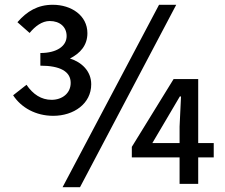

<svg xmlns="http://www.w3.org/2000/svg" viewBox="-20 -770 943 804"><path d="M203 -285C289 -285 362 -336 362 -417C362 -473 321 -510 273 -525C316 -547 346 -580 346 -631C346 -705 279 -750 201 -750C138 -750 93 -723 53 -677L104 -632C127 -660 156 -682 188 -682C231 -682 259 -657 259 -619C259 -577 218 -548 149 -548V-495C231 -495 276 -471 276 -423C276 -379 240 -352 196 -352C153 -352 118 -375 91 -415L35 -371C69 -319 130 -285 203 -285ZM242 14H315L718 -750H646ZM732 0H810V-111H875V-171H810V-439H707L532 -155V-111H732ZM732 -171H618L680 -276L733 -366H738L732 -240Z"/></svg>

Font: GenYoGothic2 TW M
Style: Regular
Weight: 500
Version: Version 2.100;PS 2.1;hotconv 16.6.51;makeotf.lib2.5.65220 DE